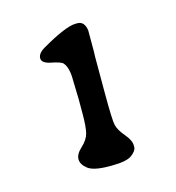

<svg xmlns="http://www.w3.org/2000/svg" viewBox="-68 -764 459 500"><g transform="rotate(-15 161.0 -513.5)"><path d="M135.7 -512.2 134.3 -564.5Q134.3 -598.1 122.1 -611.8Q116.7 -617.7 91.6 -622.6Q66.4 -627.4 66.4 -640.9Q66.4 -654.3 85 -665Q152.3 -704.1 178.7 -704.1H183.6Q202.6 -704.1 206.1 -678.7V-621.1L205.6 -608.9V-509.3Q205.6 -437 209 -422.9Q212.4 -408.7 227.8 -390.6Q243.2 -372.6 243.2 -358.9V-354Q243.2 -344.7 229 -333.7Q214.8 -322.8 173.8 -322.8H168Q125.5 -322.8 110.1 -335Q94.7 -347.2 94.7 -361.1Q94.7 -375 111.1 -389.9Q127.4 -404.8 131.6 -421.6Q135.7 -438.5 135.7 -472.7Z"/></g></svg>

Font: Averia Libre Light
Style: Regular
Weight: 300
Version: Version 1.002